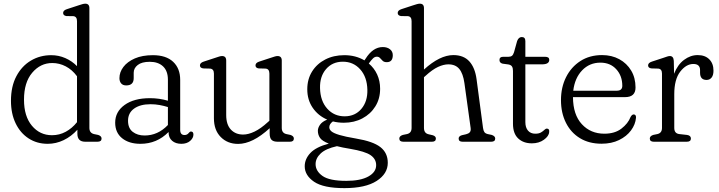

<svg xmlns="http://www.w3.org/2000/svg" viewBox="-20 -750 3806 1016"><path d="M38 -216.5Q38 -293 66.8 -347Q95.5 -401 143.8 -429.5Q192 -458 251 -458Q290.5 -458 325.8 -442.5Q361 -427 387.5 -400V-638Q387.5 -662.5 368 -664.5L331 -665Q314 -668 314 -681.5Q314 -695 334 -701.5L395 -721.5Q407 -725.5 415.8 -728Q424.5 -730.5 431 -730.5Q453 -730.5 453 -707V-73Q453 -46.5 477.5 -40.5L499.5 -36Q517.5 -30 517.5 -17Q517.5 0 496 0H431Q389.5 0 389.5 -42V-63.5Q357.5 -28 317 -8.5Q276.5 11 232.5 11Q175.5 11 131.5 -17.5Q87.5 -46 62.8 -97.2Q38 -148.5 38 -216.5ZM107 -222.5Q107 -134.5 149 -84.5Q191 -34.5 255 -34.5Q294.5 -34.5 328 -52.8Q361.5 -71 387.5 -103.5V-346.5Q362 -381 328 -398.8Q294 -416.5 256.5 -416.5Q194 -416.5 150.5 -365.2Q107 -314 107 -222.5Z M589.5 -101Q589.5 -158.5 639.2 -194.5Q689 -230.5 773.5 -230.5Q823 -230.5 868.5 -217V-328Q868.5 -374.5 842.8 -398.8Q817 -423 772.5 -423Q730.5 -423 709 -406.2Q687.5 -389.5 687.5 -365V-336.5Q687.5 -298 648 -298Q630 -298 621 -308.8Q612 -319.5 612 -336.5Q612 -368 633 -395.8Q654 -423.5 693.5 -440.8Q733 -458 789 -458Q859 -458 896.2 -423Q933.5 -388 933.5 -327.5V-63Q933.5 -35.5 956.5 -35.5Q970 -35.5 978 -45.5Q980.5 -48.5 983.5 -51.2Q986.5 -54 990.5 -54Q1003.5 -54 1003.5 -38Q1003.5 -19.5 986 -4.2Q968.5 11 939.5 11Q909.5 11 890.8 -5Q872 -21 872 -50.5V-51.5Q810.5 11 723 11Q663 11 626.2 -18.5Q589.5 -48 589.5 -101ZM657.5 -111Q657.5 -71.5 682.5 -52.2Q707.5 -33 745 -33Q815.5 -33 868.5 -88.5V-183.5Q847.5 -190 824.8 -194.2Q802 -198.5 776.5 -198.5Q722 -198.5 689.8 -175.5Q657.5 -152.5 657.5 -111Z M1112 -124V-360.5Q1112 -385 1092 -387L1055 -388Q1038 -390.5 1038 -404Q1038 -417.5 1058 -424L1119 -444Q1131 -448 1139.8 -450.8Q1148.5 -453.5 1155 -453.5Q1177 -453.5 1177 -429.5V-141Q1177 -90.5 1201.8 -64.2Q1226.5 -38 1266.5 -38Q1294.5 -38 1327.2 -53.8Q1360 -69.5 1397 -103.5L1405.5 -111V-360.5Q1405.5 -385 1386 -387L1348.5 -388Q1332 -390.5 1332 -404Q1332 -417.5 1351.5 -424L1412.5 -444Q1425 -448 1433.5 -450.8Q1442 -453.5 1448.5 -453.5Q1471 -453.5 1471 -429.5V-73Q1471 -46 1495.5 -40.5L1517 -36Q1535 -30 1535 -17Q1535 0 1514 0H1448.5Q1427 0 1417 -10Q1407 -20 1407 -43.5V-71.5Q1316.5 11.5 1240 11.5Q1184 11.5 1148 -25Q1112 -61.5 1112 -124Z M1863.5 -17Q1954 -2 1993 28.5Q2032 59 2032 111.5Q2032 169.5 1973 207.5Q1914 245.5 1802.5 245.5Q1691.5 245.5 1642 211.8Q1592.5 178 1592.5 130Q1592.5 91.5 1622.2 59.8Q1652 28 1720 10Q1685 -3.5 1673.5 -20.2Q1662 -37 1662 -58Q1662 -73.5 1673.5 -90Q1685 -106.5 1711.5 -117Q1663 -138 1634.5 -180Q1606 -222 1606 -277.5Q1606 -331 1631.5 -371.8Q1657 -412.5 1701.2 -435.2Q1745.5 -458 1802 -458Q1862 -458 1908.5 -430.5L1914 -438.5Q1953 -501 2005.5 -501Q2029 -501 2043.8 -489.2Q2058.5 -477.5 2058.5 -458Q2058.5 -421 2026.5 -421Q2012.5 -421 2005 -428.2Q1997.5 -435.5 1991 -442.8Q1984.5 -450 1974 -450Q1963 -450 1953.8 -441Q1944.5 -432 1931.5 -414Q1960 -390 1975.8 -355.8Q1991.5 -321.5 1991.5 -280.5Q1991.5 -227.5 1966.2 -187Q1941 -146.5 1897.5 -123.5Q1854 -100.5 1799.5 -100.5Q1769 -100.5 1741.5 -107.5Q1722.5 -93.5 1722.5 -77Q1722.5 -64.5 1734 -54.8Q1745.5 -45 1776.2 -35.8Q1807 -26.5 1863.5 -17ZM1793 -423.5Q1738.5 -423 1705.2 -384.2Q1672 -345.5 1673.5 -284Q1675 -215.5 1711.8 -174.8Q1748.5 -134 1805 -134.5Q1859.5 -135 1892.5 -174.2Q1925.5 -213.5 1924 -275Q1922.5 -342.5 1886 -383.2Q1849.5 -424 1793 -423.5ZM1650 118.5Q1650 155 1686.5 181Q1723 207 1812.5 207Q1887.5 207 1929 184Q1970.5 161 1970.5 124Q1970.5 91.5 1941.2 71.2Q1912 51 1832.5 37.5Q1792 31 1763 23.5Q1704 36.5 1677 62Q1650 87.5 1650 118.5Z M2223.5 -707V-382Q2307.5 -458.5 2379 -458.5Q2433.5 -458.5 2463.8 -425Q2494 -391.5 2502 -329.5L2536 -73Q2538 -58.5 2543.2 -51Q2548.5 -43.5 2561 -40.5L2582.5 -36Q2600.5 -29.5 2600.5 -17Q2600.5 0 2579.5 0H2427.5Q2407 0 2407 -17Q2407 -29.5 2424 -34.5L2446 -39.5Q2459 -42.5 2465.8 -50Q2472.5 -57.5 2470.5 -72.5L2437.5 -310.5Q2430.5 -360.5 2410.5 -385Q2390.5 -409.5 2352.5 -409.5Q2327.5 -409.5 2297.8 -395.8Q2268 -382 2231.5 -348.5L2223.5 -341.5V-73Q2223.5 -45 2248 -39.5L2269.5 -34.5Q2286.5 -29.5 2286.5 -17Q2286.5 0 2266 0H2114.5Q2093 0 2093 -17Q2093 -30 2111.5 -36L2133.5 -40.5Q2158 -46 2158 -73V-638Q2158 -662.5 2138.5 -664.5L2101.5 -665Q2084.5 -668 2084.5 -681.5Q2084.5 -695 2104 -701.5L2165 -721.5Q2177.5 -725.5 2186 -728Q2194.5 -730.5 2201.5 -730.5Q2223.5 -730.5 2223.5 -707Z M2670 -409 2640 -413Q2623 -417 2623 -432.5Q2623 -449.5 2642.5 -449.5H2670.5Q2682 -449.5 2688.8 -454.5Q2695.5 -459.5 2700 -473.5L2716.5 -533Q2724.5 -554 2741 -554Q2760 -554 2760 -532.5V-449.5H2864.5Q2886.5 -449.5 2886.5 -433.5Q2886.5 -409.5 2848 -409.5H2760V-104Q2760 -75 2774 -58.8Q2788 -42.5 2812.5 -42.5Q2831.5 -42.5 2842.8 -49.2Q2854 -56 2860.8 -62.8Q2867.5 -69.5 2874 -69.5Q2888.5 -69 2886 -51Q2884.5 -29.5 2858.2 -10.5Q2832 8.5 2794.5 8.5Q2749.5 8.5 2722 -17.5Q2694.5 -43.5 2694.5 -95.5V-375Q2694.5 -390 2689.2 -398.2Q2684 -406.5 2670 -409Z M3343 -287Q3343 -236 3287.5 -236H3012Q3012.5 -143 3059 -92.8Q3105.5 -42.5 3178 -42.5Q3233.5 -42.5 3268.5 -69.5Q3303.5 -96.5 3316.5 -130.5Q3324 -144.5 3333.5 -144.5Q3346.5 -144 3345.5 -127Q3342.5 -91.5 3319.2 -60Q3296 -28.5 3256 -9Q3216 10.5 3163.5 10.5Q3097 10.5 3049 -18.8Q3001 -48 2974.8 -100.2Q2948.5 -152.5 2948.5 -220Q2948.5 -288 2975.5 -341.8Q3002.5 -395.5 3051.2 -427Q3100 -458.5 3166 -458.5Q3217 -458.5 3257 -436.8Q3297 -415 3320 -376.5Q3343 -338 3343 -287ZM3157 -418.5Q3099.5 -418.5 3060.5 -377.8Q3021.5 -337 3013.5 -270H3244Q3273 -270 3273 -296Q3273 -348.5 3241.2 -383.5Q3209.5 -418.5 3157 -418.5Z M3545.5 -428 3547 -359.5Q3565.5 -407.5 3599.5 -433Q3633.5 -458.5 3672 -458.5Q3711 -458.5 3733.2 -436.2Q3755.5 -414 3755.5 -376Q3755.5 -352 3745.5 -339.5Q3735.5 -327 3719 -327Q3684.5 -327 3684.5 -365V-379Q3684.5 -411.5 3649 -411.5Q3611 -411.5 3579.5 -370.8Q3548 -330 3548 -251.5V-73Q3548 -43.5 3575 -40.5L3615.5 -36Q3636 -33 3636 -17Q3636 0 3614.5 0H3439.5Q3418.5 0 3418.5 -17Q3418.5 -30 3436.5 -36L3458.5 -40.5Q3483 -46 3483 -73V-360.5Q3483 -385 3463.5 -387L3426.5 -388Q3409.5 -390.5 3409.5 -404Q3409.5 -417.5 3429.5 -424L3490.5 -444Q3502 -448 3510.5 -450.8Q3519 -453.5 3524.5 -453.5Q3544 -453.5 3545.5 -428Z"/></svg>

Font: Fraunces 72pt SuperSoft Light
Style: Regular
Weight: 300
Version: Version 1.000;[0bf87f6ff]